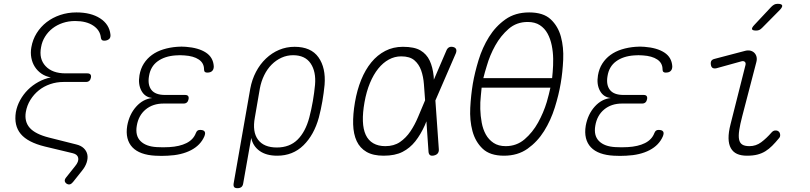

<svg xmlns="http://www.w3.org/2000/svg" viewBox="-20 -805 4240 1005"><path d="M508 -608Q504 -647 468 -671Q432 -695 373 -695Q339 -695 309 -685Q279 -675 255.5 -657Q232 -639 216 -613.5Q200 -588 195 -558Q183 -497 218.5 -459Q254 -421 323 -421H437Q448 -421 453 -415.5Q458 -410 456 -399Q454 -388 447.5 -382Q441 -376 430 -376H313Q276 -376 242.5 -364.5Q209 -353 183 -332Q157 -311 139 -282Q121 -253 115 -218Q107 -168 136 -135.5Q165 -103 236 -85L379 -49Q404 -43 418.5 -29Q433 -15 437 3.5Q441 22 434 44.5Q427 67 409 89L362 148Q354 158 345.5 160Q337 162 328 156Q320 150 319 142Q318 134 326 124L373 65Q393 41 389.5 22Q386 3 361 -3L215 -38Q125 -60 88.5 -104Q52 -148 63 -218Q69 -251 85.5 -281Q102 -311 126 -335Q150 -359 181 -376Q212 -393 246 -400Q218 -405 197 -419.5Q176 -434 162.5 -455Q149 -476 144 -502.5Q139 -529 144 -557Q151 -598 172 -631.5Q193 -665 224 -689Q255 -713 295 -726.5Q335 -740 380 -740Q456 -740 504 -709Q552 -678 558 -625Q559 -618 557.5 -611.5Q556 -605 551.5 -601Q547 -597 540.5 -594.5Q534 -592 525 -592Q517 -592 513 -596Q509 -600 508 -608Z M1099 -458Q1099 -450 1097 -444Q1095 -438 1090.5 -433.5Q1086 -429 1079.5 -427Q1073 -425 1064 -425Q1060 -425 1057 -426Q1054 -427 1052 -429Q1050 -431 1049 -434.5Q1048 -438 1048 -442Q1048 -475 1020.5 -493.5Q993 -512 945 -515Q934 -516 922 -516Q910 -516 899 -515Q842 -511 805 -484Q768 -457 760 -407Q752 -361 772.5 -334.5Q793 -308 844 -308H949Q960 -308 964.5 -302.5Q969 -297 967 -286Q965 -275 958.5 -269Q952 -263 941 -263H836Q780 -263 742.5 -232Q705 -201 696 -147Q687 -95 715.5 -66.5Q744 -38 801 -35Q817 -34 833.5 -34Q850 -34 866 -35Q920 -38 956 -56Q992 -74 1005 -108Q1007 -113 1009 -116Q1011 -119 1013.5 -121Q1016 -123 1019.5 -124Q1023 -125 1027 -125Q1036 -125 1042 -123Q1048 -121 1051 -116.5Q1054 -112 1053.5 -106Q1053 -100 1050 -92Q1030 -45 980 -19Q930 7 858 10Q842 11 825.5 11Q809 11 793 10Q753 8 722.5 -3Q692 -14 673 -34Q654 -54 647 -82.5Q640 -111 646 -147Q657 -207 693 -247Q729 -287 777 -292Q739 -296 720.5 -329.5Q702 -363 710 -411Q716 -446 733 -472.5Q750 -499 775.5 -517.5Q801 -536 834.5 -546.5Q868 -557 907 -560Q918 -561 930 -561Q942 -561 953 -560Q1019 -555 1057.5 -530Q1096 -505 1099 -458Z M1223 180Q1210 180 1205.5 174Q1201 168 1203 155L1290 -341Q1299 -389 1320 -429Q1341 -469 1372 -498.5Q1403 -528 1441 -544Q1479 -560 1522 -560Q1608 -560 1647 -505Q1686 -450 1679 -361Q1675 -319 1667.5 -275.5Q1660 -232 1649 -190Q1624 -99 1568.5 -44.5Q1513 10 1431 10Q1374 10 1339 -15Q1304 -40 1295 -83L1253 155Q1251 168 1243.5 174Q1236 180 1223 180ZM1429 -33Q1496 -33 1537.5 -74Q1579 -115 1599 -190Q1610 -232 1617.5 -275.5Q1625 -319 1629 -361Q1635 -430 1606 -473Q1577 -516 1514 -516Q1482 -516 1453.5 -503Q1425 -490 1402 -467Q1379 -444 1363 -411.5Q1347 -379 1340 -341L1314 -190Q1300 -115 1330.5 -74Q1361 -33 1429 -33Z M2277 -24Q2278 -11 2271.5 -2.5Q2265 6 2251 9Q2238 12 2231 7Q2224 2 2223 -11L2212 -170L2204 -150Q2182 -101 2154 -65.5Q2126 -30 2087 -10Q2048 10 1988 10Q1933 10 1898.5 -10Q1864 -30 1847 -66.5Q1830 -103 1828.5 -154.5Q1827 -206 1838 -270Q1849 -334 1870.5 -387Q1892 -440 1923.5 -478.5Q1955 -517 1996.5 -538.5Q2038 -560 2089 -560Q2149 -560 2181 -541Q2213 -522 2229 -488Q2245 -454 2250 -406Q2250 -397 2251 -388L2316 -539Q2321 -552 2330 -557Q2339 -562 2352 -559Q2364 -556 2367.5 -547.5Q2371 -539 2366 -526L2259 -279ZM2205 -280V-282Q2202 -323 2199 -363.5Q2196 -404 2184.5 -436.5Q2173 -469 2149 -489.5Q2125 -510 2080 -510Q2046 -510 2015.5 -493.5Q1985 -477 1960 -446Q1935 -415 1916.5 -370.5Q1898 -326 1888 -270Q1878 -214 1879.5 -171Q1881 -128 1894.5 -99Q1908 -70 1934 -55Q1960 -40 1997 -40Q2042 -40 2073.5 -61.5Q2105 -83 2128 -117Q2151 -151 2168.5 -193Q2186 -235 2203 -275Z M2618 10Q2545 10 2506.5 -26.5Q2468 -63 2453 -119Q2438 -175 2441.5 -241Q2445 -307 2455 -367Q2465 -425 2485 -490.5Q2505 -556 2539.5 -611.5Q2574 -667 2625.5 -703.5Q2677 -740 2750 -740Q2824 -740 2862.5 -704Q2901 -668 2916 -613Q2931 -558 2928 -492.5Q2925 -427 2915 -369Q2905 -309 2884 -242Q2863 -175 2828 -119Q2793 -63 2741.5 -26.5Q2690 10 2618 10ZM2627 -40Q2684 -40 2726 -76Q2768 -112 2796.5 -163.5Q2825 -215 2842 -271Q2854 -313 2861 -346H2501Q2499 -327 2497 -305Q2493 -270 2494 -234Q2495 -198 2501.5 -163Q2508 -128 2523 -101Q2538 -74 2563.5 -57Q2589 -40 2627 -40ZM2870 -396Q2872 -411 2873 -428Q2876 -462 2875.5 -497.5Q2875 -533 2868 -567.5Q2861 -602 2846 -629.5Q2831 -657 2805.5 -673.5Q2780 -690 2742 -690Q2684 -690 2642.5 -654Q2601 -618 2572.5 -567Q2544 -516 2528 -460Q2517 -425 2510 -396Z M3499 -458Q3499 -450 3497 -444Q3495 -438 3490.5 -433.5Q3486 -429 3479.5 -427Q3473 -425 3464 -425Q3460 -425 3457 -426Q3454 -427 3452 -429Q3450 -431 3449 -434.5Q3448 -438 3448 -442Q3448 -475 3420.5 -493.5Q3393 -512 3345 -515Q3334 -516 3322 -516Q3310 -516 3299 -515Q3242 -511 3205 -484Q3168 -457 3160 -407Q3152 -361 3172.5 -334.5Q3193 -308 3244 -308H3349Q3360 -308 3364.5 -302.5Q3369 -297 3367 -286Q3365 -275 3358.5 -269Q3352 -263 3341 -263H3236Q3180 -263 3142.5 -232Q3105 -201 3096 -147Q3087 -95 3115.5 -66.5Q3144 -38 3201 -35Q3217 -34 3233.5 -34Q3250 -34 3266 -35Q3320 -38 3356 -56Q3392 -74 3405 -108Q3407 -113 3409 -116Q3411 -119 3413.5 -121Q3416 -123 3419.5 -124Q3423 -125 3427 -125Q3436 -125 3442 -123Q3448 -121 3451 -116.5Q3454 -112 3453.5 -106Q3453 -100 3450 -92Q3430 -45 3380 -19Q3330 7 3258 10Q3242 11 3225.5 11Q3209 11 3193 10Q3153 8 3122.5 -3Q3092 -14 3073 -34Q3054 -54 3047 -82.5Q3040 -111 3046 -147Q3057 -207 3093 -247Q3129 -287 3177 -292Q3139 -296 3120.5 -329.5Q3102 -363 3110 -411Q3116 -446 3133 -472.5Q3150 -499 3175.5 -517.5Q3201 -536 3234.5 -546.5Q3268 -557 3307 -560Q3318 -561 3330 -561Q3342 -561 3353 -560Q3419 -555 3457.5 -530Q3496 -505 3499 -458Z M3731 -448Q3719 -445 3711 -449Q3703 -453 3701 -466Q3699 -479 3703.5 -486.5Q3708 -494 3721 -497L3877 -538Q3894 -543 3907 -540Q3920 -537 3928.5 -528.5Q3937 -520 3940 -507.5Q3943 -495 3939 -480L3865 -196Q3854 -154 3849.5 -124Q3845 -94 3848.5 -75.5Q3852 -57 3865 -48.5Q3878 -40 3903 -40Q3937 -40 3964.5 -60.5Q3992 -81 4019 -112Q4027 -121 4037 -122Q4047 -123 4054 -118Q4062 -113 4063.5 -101Q4065 -89 4057 -81Q4039 -59 4022 -42Q4005 -25 3986.5 -13.5Q3968 -2 3945 4Q3922 10 3890 10Q3859 10 3838 0.5Q3817 -9 3805.5 -29.5Q3794 -50 3793.5 -81Q3793 -112 3804 -155L3882 -464Q3885 -476 3878.5 -481.5Q3872 -487 3861 -484ZM3969 -659Q3961 -651 3954 -648Q3947 -645 3938 -645Q3919 -645 3916.5 -652Q3914 -659 3928 -674L4017 -769Q4025 -777 4032.5 -781Q4040 -785 4051 -785Q4071 -785 4074 -777Q4077 -769 4062 -753Z"/></svg>

Font: Maple Mono NL Thin
Style: Italic
Weight: 250
Italic angle: -10°
Monospace: yes
Designer: subframe7536
Version: Version 7.000